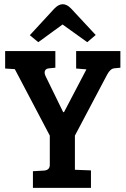

<svg xmlns="http://www.w3.org/2000/svg" viewBox="-20 -913 610 933"><path d="M222 -112V-254L52 -577L5 -580V-665H249V-584L219 -581Q203 -580 198.5 -569Q194 -558 202 -542L287 -368H291L400 -576L350 -580V-665H565V-584L535 -581Q516 -579 501 -551L344 -254V-88L422 -85V0H140V-81L193 -84Q222 -86 222 -112ZM166 -708 125 -742 243 -870Q284 -914 325 -872L445 -743L404 -708L284 -794Z"/></svg>

Font: Bree Serif
Style: Regular
Weight: 400
Designer: Veronika Burian, Jos Scaglione
Foundry: TypeTogether
Version: Version 1.001